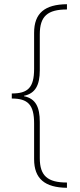

<svg xmlns="http://www.w3.org/2000/svg" viewBox="-20 -734 380 912"><path d="M298 158V133C206 133 169 101 169 17V-155C169 -226 149 -266 94 -277V-279C148 -290 169 -330 169 -400V-571C169 -657 206 -689 298 -689V-714C193 -713 142 -672 142 -578V-407C142 -317 112 -290 36 -290V-266C112 -266 142 -237 142 -148V22C142 115 193 157 298 158Z"/></svg>

Font: Noto Sans Lao SemiCondensed Thin
Style: Regular
Weight: 100
Width: 4
Designer: Monotype Design Team
Foundry: Monotype Imaging Inc.
Version: Version 2.003